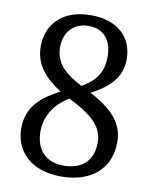

<svg xmlns="http://www.w3.org/2000/svg" viewBox="-83 -786 682 859"><g transform="rotate(10 258.0 -357.0)"><path d="M253 10C389 10 475 -63 475 -186C475 -277 412 -332 319 -382C393 -421 452 -470 452 -557C452 -656 384 -724 261 -724C124 -724 63 -640 63 -549C63 -463 115 -409 186 -364C107 -323 41 -273 41 -172C41 -71 113 10 253 10ZM273 -405C195 -446 149 -486 149 -561C149 -627 191 -675 259 -675C336 -675 366 -618 366 -555C366 -486 339 -442 273 -405ZM257 -40C176 -40 128 -88 128 -174C128 -250 173 -305 230 -340C345 -283 389 -236 389 -168C389 -85 339 -40 257 -40Z"/></g></svg>

Font: Noto Serif Sinhala SemiCondensed
Style: Regular
Weight: 400
Width: 4
Designer: Jelle Bosma - Monotype Design Team
Foundry: Monotype Imaging Inc.
Version: Version 2.007